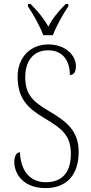

<svg xmlns="http://www.w3.org/2000/svg" viewBox="-20 -951 466 981"><path d="M201 -771H250C267 -816 302 -880 329 -918V-931H316C277 -891 251 -861 227 -815C201 -861 175 -891 136 -931H123V-918C149 -880 185 -816 201 -771ZM213 10C322 10 382 -59 382 -175C382 -287 314 -333 231 -383C147 -432 109 -469 109 -557C109 -636 148 -694 226 -694C298 -694 337 -644 337 -568C356 -568 368 -582 368 -613C368 -667 316 -724 227 -724C131 -724 70 -653 70 -560C70 -448 121 -398 206 -348C302 -291 342 -256 342 -164C342 -72 299 -20 215 -20C127 -20 85 -86 82 -173C62 -173 53 -148 53 -125C53 -59 102 10 213 10Z"/></svg>

Font: Noto Serif Devanagari Condensed ExtraLight
Style: Regular
Weight: 200
Width: 3
Designer: Universal Thirst, Indian Type Foundry and the Monotype Design Team
Foundry: Monotype Imaging Inc.
Version: Version 2.004